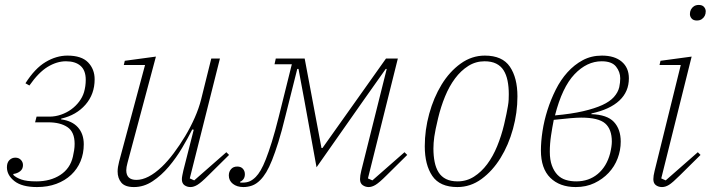

<svg xmlns="http://www.w3.org/2000/svg" viewBox="-20 -745 2880 777"><path d="M130 12Q69 12 38.5 -12Q8 -36 8 -68Q8 -87 18 -97Q28 -107 42 -107Q56 -107 64.5 -98Q73 -89 73 -77Q73 -61 61.5 -52Q50 -43 34 -41V-37Q45 -26 66.5 -18.5Q88 -11 127 -11Q184 -11 224 -37Q264 -63 275 -111Q278 -124 280 -137Q282 -150 282 -163Q282 -211 253 -230.5Q224 -250 175 -250H122L128 -273H180Q204 -273 227 -281Q250 -289 268.5 -302.5Q287 -316 300.5 -334Q314 -352 320 -372Q327 -396 327 -422Q327 -460 306 -478.5Q285 -497 247 -497Q210 -497 173 -474.5Q136 -452 99 -399L83 -408Q121 -468 164.5 -494Q208 -520 253 -520Q310 -520 336.5 -492.5Q363 -465 363 -424Q363 -364 326 -321.5Q289 -279 228 -265L227 -262Q272 -256 295.5 -229.5Q319 -203 319 -161Q319 -124 306 -92.5Q293 -61 268 -37.5Q243 -14 208 -1Q173 12 130 12Z M522 12Q486 12 471 -6Q456 -24 456 -51Q456 -68 462 -91L567 -482H481L485 -499L611 -516L496 -86Q491 -68 491 -56Q491 -17 532 -17Q579 -17 635 -70Q659 -93 683 -125Q707 -157 729 -193.5Q751 -230 768 -268.5Q785 -307 794 -343L835 -508H870L748 -23L766 -15L896 -129L907 -118L823 -35Q794 -6 779 3Q764 12 751 12Q737 12 726.5 4.5Q716 -3 716 -20Q716 -26 718 -36Q720 -46 722 -55L764 -220L758 -221Q741 -187 717 -146.5Q693 -106 663 -70.5Q633 -35 597.5 -11.5Q562 12 522 12Z M965 12Q939 12 922.5 -1Q906 -14 906 -35Q906 -50 915 -60.5Q924 -71 940 -71Q955 -71 963 -62Q971 -53 971 -40Q971 -18 951 -9L953 -6H962Q979 -6 991 -11.5Q1003 -17 1015 -29Q1025 -39 1035 -56Q1045 -73 1056 -101Q1067 -129 1080 -170.5Q1093 -212 1108 -272L1161 -485H1091L1096 -508H1213L1281 -146H1285L1542 -508H1590L1469 -23L1487 -15L1617 -129L1628 -118L1544 -35Q1515 -6 1500 3Q1485 12 1472 12Q1459 12 1448 4.5Q1437 -3 1437 -20Q1437 -34 1442 -54L1545 -466H1541L1454 -343L1261 -68L1211 -343L1188 -466H1183L1135 -275Q1120 -213 1106.5 -170Q1093 -127 1081 -97Q1069 -67 1057.5 -48Q1046 -29 1033 -16Q1017 0 1000 6Q983 12 965 12Z M1832 -11Q1868 -11 1898 -30Q1928 -49 1951.5 -80.5Q1975 -112 1992 -153.5Q2009 -195 2020 -241Q2026 -266 2029.5 -284Q2033 -302 2035.5 -316Q2038 -330 2038.5 -341.5Q2039 -353 2039 -364Q2039 -394 2034 -418.5Q2029 -443 2018 -460.5Q2007 -478 1988 -487.5Q1969 -497 1941 -497Q1905 -497 1875 -478Q1845 -459 1821.5 -427.5Q1798 -396 1781 -354.5Q1764 -313 1753 -267Q1741 -217 1737.5 -191.5Q1734 -166 1734 -144Q1734 -114 1739 -89.5Q1744 -65 1755 -47.5Q1766 -30 1785 -20.5Q1804 -11 1832 -11ZM1831 12Q1760 12 1729.5 -33Q1699 -78 1699 -153Q1699 -219 1717 -284.5Q1735 -350 1767 -402.5Q1799 -455 1844 -487.5Q1889 -520 1942 -520Q2013 -520 2043.5 -475Q2074 -430 2074 -355Q2074 -289 2056 -223.5Q2038 -158 2005.5 -105.5Q1973 -53 1928.5 -20.5Q1884 12 1831 12Z M2310 12Q2245 12 2207 -25.5Q2169 -63 2169 -136Q2169 -172 2175.5 -214.5Q2182 -257 2195.5 -299.5Q2209 -342 2229 -382Q2249 -422 2276.5 -452.5Q2304 -483 2338.5 -501.5Q2373 -520 2416 -520Q2467 -520 2496 -495.5Q2525 -471 2525 -428Q2525 -374 2486.5 -338Q2448 -302 2374 -286L2373 -283Q2437 -281 2464.5 -251.5Q2492 -222 2492 -172Q2492 -137 2479.5 -104Q2467 -71 2443 -45.5Q2419 -20 2385.5 -4Q2352 12 2310 12ZM2312 -11Q2363 -11 2399 -41Q2435 -71 2449 -124Q2456 -153 2456 -172Q2456 -222 2429 -245.5Q2402 -269 2332 -269Q2302 -269 2221 -260Q2215 -230 2210 -196.5Q2205 -163 2205 -131Q2205 -98 2213.5 -75Q2222 -52 2236 -37.5Q2250 -23 2269.5 -17Q2289 -11 2312 -11ZM2415 -497Q2355 -497 2305 -444.5Q2255 -392 2226 -278Q2293 -284 2340 -295Q2387 -306 2417.5 -320Q2448 -334 2464.5 -352.5Q2481 -371 2486 -392Q2490 -411 2490 -428Q2490 -454 2473 -475.5Q2456 -497 2415 -497Z M2659 12Q2645 12 2634.5 4.5Q2624 -3 2624 -20Q2624 -33 2629 -53L2735 -482H2649L2653 -499L2779 -516L2656 -23L2674 -15L2804 -129L2815 -118L2731 -35Q2702 -6 2687.5 3Q2673 12 2659 12ZM2800 -662Q2786 -662 2779 -670Q2772 -678 2772 -688Q2772 -698 2776 -706Q2780 -714 2788 -719.5Q2796 -725 2808 -725Q2822 -725 2829 -717Q2836 -709 2836 -699Q2836 -689 2832 -681Q2828 -673 2820 -667.5Q2812 -662 2800 -662Z"/></svg>

Font: IBM Plex Serif ExtLt
Style: Italic
Weight: 200
Italic angle: -14°
Designer: Mike Abbink, Paul van der Laan, Pieter van Rosmalen
Foundry: Bold Monday
Version: Version 3.001